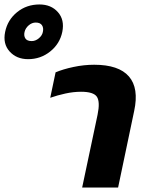

<svg xmlns="http://www.w3.org/2000/svg" viewBox="-192 -840 657 860"><path d="M-66 -575Q-118 -575 -149 -609.5Q-180 -644 -169 -697Q-158 -751 -115.5 -785.5Q-73 -820 -15 -820Q37 -820 67.5 -785.5Q98 -751 87 -697Q76 -644 33 -609.5Q-10 -575 -66 -575ZM-50 -656Q-33 -656 -18 -668.5Q-3 -681 0 -697Q4 -715 -4 -727Q-12 -739 -32 -739Q-49 -739 -63.5 -726.5Q-78 -714 -82 -697Q-86 -680 -78.5 -668Q-71 -656 -50 -656ZM176 0 245 -326Q257 -384 242 -406.5Q227 -429 171 -429Q137 -429 100.5 -421Q64 -413 33 -402L57 -516Q90 -530 137 -540Q184 -550 230 -550Q340 -550 385.5 -497.5Q431 -445 409 -343L337 0Z"/></svg>

Font: Kanit SemiBold
Style: Italic
Weight: 600
Italic angle: -12°
Designer: Katatrad Team
Foundry: CadsonDemak
Version: Version 2.000; ttfautohint (v1.8.3)